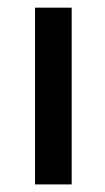

<svg xmlns="http://www.w3.org/2000/svg" viewBox="-20 -486 278 506"><path d="M168.9 -465.8V0H72.3V-465.8Z"/></svg>

Font: Ponnala
Style: Regular
Weight: 400
Designer: Appaji Ambarisha Darbha
Version: Version 1.0.3